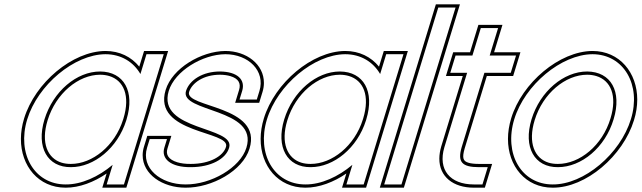

<svg xmlns="http://www.w3.org/2000/svg" viewBox="-20 -834 2971 889"><path d="M105.9 -281C154.8 -441 323.9 -582 468.2 -583C540.9 -583 597.8 -547.1 630.2 -491.3L646 -543L658.2 -583H738.2L726 -543L647.1 -284.8L645.9 -281L566.1 -20L553.9 20H473.9L486.1 -20L501.6 -70.8C435.4 -15.1 356.9 20.5 283.9 20C138.9 20 57.3 -122 105.9 -281ZM185.9 -281C146.5 -152 200 -59 308.3 -60C416 -60 524.5 -148.8 564.5 -276.3L565.9 -281C605.7 -411 553.5 -502 443.8 -503C334.8 -503 225.7 -411 185.9 -281ZM91.6 -285.4C81.7 -253.1 76.9 -221.3 76.8 -191C76.5 -65.6 157.8 35 283.8 35C347.8 35.4 415.6 9.1 473.7 -30.7L453.6 35H565L758.5 -598H647.1L624.9 -525.4C588 -570.7 533.9 -598 468.2 -598C315.3 -596.9 142.2 -451 91.6 -285.4ZM200.3 -276.6C238.5 -401.8 343.3 -488 443.7 -488C459.1 -487.9 473.3 -485.7 485.8 -482C552.3 -462 584 -391.5 551.6 -285.4L550.1 -280.7C511.8 -158.3 407.9 -75 308.3 -75C292.3 -74.9 278.1 -76.9 265.3 -80.8C200.5 -100.6 168.3 -172.1 200.3 -276.6Z M1181.3 -413 1169 -373H1089L1101.3 -413C1117.2 -465 1079.5 -502 998.8 -503C918.8 -503 857.9 -464 841.3 -413C810.7 -313 1178.1 -334 1120.9 -150C1092.4 -57 956.6 21 838.9 20C721.9 20 632.4 -57 660.9 -150L673.1 -190H753.1L740.9 -150C725.3 -99 771 -59 863.3 -60C956.3 -60 1026 -98 1040.9 -150C1071.4 -250 705.4 -227 761.3 -413C789.4 -505 916.9 -582 1023.2 -583C1131.2 -583 1209.4 -505 1181.3 -413ZM1195.6 -408.6C1199.9 -422.7 1202 -436.7 1202 -450.2C1202.2 -535.9 1121.8 -598 1023.2 -598C911.3 -596.9 777.7 -518.2 746.9 -417.3C685.7 -213.5 1049.3 -228.9 1026.5 -154.3C1014.5 -112.3 953.7 -75 863.3 -75C838.3 -74.7 817.6 -77.6 801.1 -82.6C759.2 -95.3 747 -118.7 755.2 -145.6L773.4 -205H662L646.5 -154.4C642.5 -141.3 640.6 -128.4 640.5 -115.7C640.4 -26.8 732.4 35 838.8 35C961.3 36 1104 -43.4 1135.2 -145.5C1197.8 -346.8 833 -334.8 855.6 -408.5C869.4 -450.9 923.1 -488 998.7 -488C1017.3 -487.8 1033.5 -485.4 1046.3 -481.6C1084.7 -470.2 1096.3 -448.1 1086.9 -417.4L1068.8 -358H1180.1Z M1215.9 -281C1264.8 -441 1433.9 -582 1578.2 -583C1650.9 -583 1707.8 -547.1 1740.2 -491.3L1756 -543L1768.2 -583H1848.2L1836 -543L1757.1 -284.8L1755.9 -281L1676.1 -20L1663.9 20H1583.9L1596.1 -20L1611.6 -70.8C1545.4 -15.1 1466.9 20.5 1393.9 20C1248.9 20 1167.3 -122 1215.9 -281ZM1295.9 -281C1256.5 -152 1310 -59 1418.3 -60C1526 -60 1634.5 -148.8 1674.5 -276.3L1675.9 -281C1715.7 -411 1663.5 -502 1553.8 -503C1444.8 -503 1335.7 -411 1295.9 -281ZM1201.6 -285.4C1191.7 -253.1 1186.9 -221.3 1186.8 -191C1186.5 -65.6 1267.8 35 1393.8 35C1457.8 35.4 1525.6 9.1 1583.7 -30.7L1563.6 35H1675L1868.5 -598H1757.1L1734.9 -525.4C1698 -570.7 1643.9 -598 1578.2 -598C1425.3 -596.9 1252.2 -451 1201.6 -285.4ZM1310.3 -276.6C1348.5 -401.8 1453.3 -488 1553.7 -488C1569.1 -487.9 1583.3 -485.7 1595.8 -482C1662.3 -462 1694 -391.5 1661.6 -285.4L1660.1 -280.7C1621.8 -158.3 1517.9 -75 1418.3 -75C1402.3 -74.9 1388.1 -76.9 1375.3 -80.8C1310.5 -100.6 1278.3 -172.1 1310.3 -276.6Z M1997 -759 2009.3 -799H2089.3L2077 -759L1851.1 -20L1838.9 20H1758.9L1771.1 -20ZM1998.2 -814 1738.6 35H1850L2109.6 -814Z M2222.9 -497 2117.5 -152C2097.7 -84 2118.3 -60 2198.3 -60H2238.3L2213.9 20H2173.9C2063.9 20 2006.7 -48 2037.5 -152L2142.9 -497H2104.9H2064.9L2089.4 -577H2129.4H2167.4L2194 -664L2206.2 -704H2286.2L2274 -664L2247.4 -577H2329.4H2369.4L2344.9 -497H2304.9ZM2234 -482H2356L2389.7 -592H2267.7L2306.5 -719H2195.1L2156.3 -592H2078.3L2044.7 -482H2122.7L2023.1 -156.3C2017.2 -136.3 2014.3 -117.5 2014.2 -99.7C2013.9 -15.9 2078.4 35 2173.9 35H2225L2258.6 -75H2198.3C2177.7 -75 2161.8 -76.8 2150.6 -80C2124.9 -87.4 2118 -100.2 2131.8 -147.7Z M2361.2 -282C2409.8 -441 2578.9 -582 2723.2 -583C2868.2 -583 2950.5 -440 2901.2 -282C2852.3 -122 2684.6 21 2538.9 20C2393.9 20 2312.3 -122 2361.2 -282ZM2441.2 -282C2401.5 -152 2455 -59 2563.3 -60C2672.3 -60 2782.2 -151 2821.2 -282C2860.7 -411 2808.5 -502 2698.8 -503C2589.8 -503 2480.7 -411 2441.2 -282ZM2346.9 -286.4C2336.9 -253.6 2332 -221.4 2332 -190.8C2331.8 -65.3 2413 35 2538.8 35C2693.3 36.1 2865 -112.3 2915.5 -277.5C2925.7 -310 2930.5 -342 2930.6 -372.6C2930.7 -497.2 2849.2 -598 2723.2 -598C2570.3 -596.9 2397.2 -451 2346.9 -286.4ZM2455.6 -277.6C2493.5 -401.7 2598.3 -488 2698.7 -488C2714.2 -487.9 2728.5 -485.7 2741 -481.9C2807.4 -461.9 2839 -391.5 2806.9 -286.3C2769.3 -160.2 2664.1 -75 2563.3 -75C2547.3 -74.9 2533.1 -76.9 2520.4 -80.7C2455.6 -100.5 2423.3 -172.2 2455.6 -277.6Z"/></svg>

Font: Nordica Plus
Style: NordicaClassicLightOblOl
Weight: 300
Version: Version 1.01